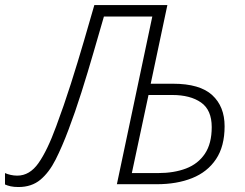

<svg xmlns="http://www.w3.org/2000/svg" viewBox="-58 -734 976 765"><path d="M15.6 11.2Q-2.4 11.2 -15.6 8.3Q-28.8 5.4 -38.1 1V-44.4Q-28.3 -40 -15.4 -37.1Q-2.4 -34.2 10.7 -34.2Q60.1 -34.2 95.2 -84Q130.4 -133.8 166 -231Q196.8 -313.5 224.6 -400.9Q252.4 -488.3 276.1 -569.6Q299.8 -650.9 317.9 -713.9H608.9L542.5 -400.4H631.3Q738.3 -400.4 787.6 -355Q836.9 -309.6 836.9 -231Q836.9 -150.9 802.7 -99.9Q768.6 -48.8 707.8 -24.4Q647 0 566.4 0H407.7L548.8 -668H356Q337.4 -604 314.7 -525.4Q292 -446.8 266.6 -366.5Q241.2 -286.1 214.8 -216.8Q189.5 -149.4 163.6 -98.1Q137.7 -46.9 102.8 -17.8Q67.9 11.2 15.6 11.2ZM467.3 -44.4H571.8Q635.3 -44.4 683.3 -62.7Q731.4 -81.1 758.5 -121.6Q785.6 -162.1 785.6 -227.5Q785.6 -295.9 742.9 -325.7Q700.2 -355.5 628.4 -355.5H533.7Z"/></svg>

Font: Open Sans Light
Style: Italic
Weight: 300
Italic angle: -12°
Designer: Monotype Design Team
Foundry: Monotype Imaging Inc.
Version: Version 3.003; ttfautohint (v1.8.4)